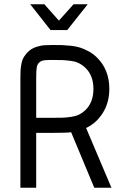

<svg xmlns="http://www.w3.org/2000/svg" viewBox="-20 -876 590 896"><path d="M215.8 -735.8 121.1 -856H187L254.9 -779.8L323.2 -856H389.2L293.9 -735.8ZM227.1 -596.2Q199.7 -596.2 187 -594.7Q174.3 -593.3 166 -586.9Q154.3 -577.6 151.6 -562.5Q148.9 -547.4 148.9 -511.2V-326.2H217.8Q254.4 -326.2 270.5 -326.7Q286.6 -327.1 309.8 -330.3Q333 -333.5 348.1 -340.8Q363.3 -348.1 377 -360.8Q416 -397 416 -460.9Q416 -524.9 377 -561Q363.3 -573.7 347.9 -581.3Q332.5 -588.9 310.8 -591.8Q289.1 -594.7 273.7 -595.5Q258.3 -596.2 227.1 -596.2ZM227.1 -666Q254.9 -666 269.8 -665.5Q284.7 -665 310.3 -662.4Q335.9 -659.7 353.3 -654.1Q370.6 -648.4 391.4 -637.7Q412.1 -627 429.2 -610.8Q490.2 -553.2 490.2 -460.9Q490.2 -397.9 460.2 -349.6Q430.2 -301.3 381.8 -278.8L500 0H419.9L312 -258.8Q290 -255.9 217.8 -255.9H148.9V0H75.2V-511.2Q75.2 -535.2 75.9 -547.6Q76.7 -560.1 80.1 -578.6Q83.5 -597.2 92.3 -611.3Q101.1 -625.5 115.2 -638.2Q130.9 -651.4 151.6 -657.7Q172.4 -664.1 186.8 -665Q201.2 -666 227.1 -666Z"/></svg>

Font: Gidolinya
Style: Regular
Weight: 400
Version: Version 1.0.3